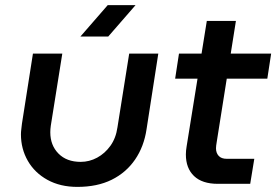

<svg xmlns="http://www.w3.org/2000/svg" viewBox="-20 -720 1082 752"><path d="M600 -510 554 -214Q544 -146 509 -95Q474 -44 417.5 -16Q361 12 283 12Q216 12 166 -15.5Q116 -43 89 -90Q62 -137 62 -194Q62 -203 63.5 -214.5Q65 -226 66 -236L109 -510H224L179 -228Q178 -221 177.5 -214.5Q177 -208 177 -202Q177 -151 209 -118.5Q241 -86 296 -86Q330 -86 360.5 -102.5Q391 -119 412.5 -149Q434 -179 440 -221L486 -510ZM295 -577 402 -700H511L404 -577Z M833 0Q772 0 740 -30.5Q708 -61 708 -115Q708 -130 711 -147L790 -638H904L829 -165Q826 -148 826 -139Q826 -121 836.5 -109.5Q847 -98 868 -98H976L960 0ZM666 -412 681 -510H1042L1027 -412Z"/></svg>

Font: MuseoModerno Medium
Style: Italic
Weight: 500
Italic angle: -9°
Designer: Pablo Cosgaya, Héctor Gatti, Marcela Romero, and the Authors of The MuseoModerno Project.
Foundry: Omnibus-Type Team
Version: Version 1.003